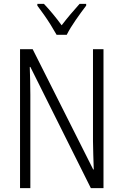

<svg xmlns="http://www.w3.org/2000/svg" viewBox="-20 -967 634 987"><path d="M512 0H447L136 -623H133Q134 -590 135 -555Q136 -520 136 -480V0H83V-714H148L459 -96H462Q461 -132 459.5 -172Q458 -212 458 -242V-714H512ZM271 -788Q258 -811 241 -838.5Q224 -866 205.5 -892Q187 -918 172 -938V-947H206Q227 -925 251.5 -895.5Q276 -866 297 -837Q320 -867 341.5 -892.5Q363 -918 389 -947H423V-938Q399 -907 369.5 -864.5Q340 -822 323 -788Z"/></svg>

Font: Noto Sans Sinhala UI Condensed Light
Style: Regular
Weight: 300
Width: 3
Designer: Jelle Bosma - Monotype Design Team
Foundry: Monotype Imaging Inc.
Version: Version 2.006; ttfautohint (v1.8.4.7-5d5b)